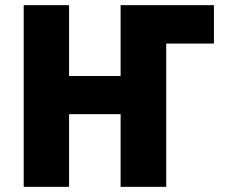

<svg xmlns="http://www.w3.org/2000/svg" viewBox="-20 -725 881 745"><path d="M72 0V-705H248V-430H448V-705H810V-556H625V0H448V-282H248V0Z"/></svg>

Font: Nunito Sans 7pt Condensed Black
Style: Regular
Weight: 900
Width: 3
Designer: Vernon Adams
Foundry: Vernon Adams
Version: Version 3.101;gftools[0.9.27]